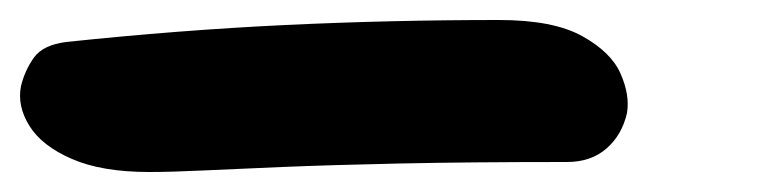

<svg xmlns="http://www.w3.org/2000/svg" viewBox="-56 38 776 192"><path d="M93 210Q46 210 16 197Q-14 184 -26.5 164Q-39 144 -35 124Q-31 108 -22 95.5Q-13 83 10 80Q124 68 229.5 63Q335 58 443 58Q497 58 526 74Q555 90 564.5 111.5Q574 133 571 151Q566 173 550.5 186.5Q535 200 511 200Q413 200 343.5 201.5Q274 203 226 205Q178 207 146.5 208.5Q115 210 93 210Z"/></svg>

Font: Shantell Sans Light
Style: Bold Italic
Weight: 700
Italic angle: -11°
Version: Version 1.011;[c5ecc13dd]